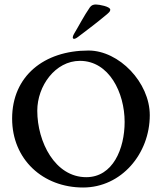

<svg xmlns="http://www.w3.org/2000/svg" viewBox="-20 -823 710 855"><path d="M310 -650C313 -650 319 -652 328 -659C368 -689 418 -727 458 -761C467 -769 471 -773 471 -780C471 -794 421 -803 407 -803C396 -803 387 -800 380 -790C353 -751 333 -711 309 -671C306 -666 304 -660 304 -656C304 -653 306 -650 310 -650ZM146 -330C146 -440 226 -552 336 -552C466 -552 535 -410 535 -280C535 -161 483 -34 364 -34C225 -34 146 -191 146 -330ZM374 -598C176 -598 34 -484 34 -295C34 -113 171 12 350 12C521 12 647 -139 647 -310C647 -456 510 -598 374 -598Z"/></svg>

Font: EB Garamond SC 08
Style: Regular
Weight: 400
Version: Version 0.016